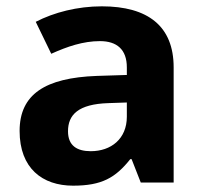

<svg xmlns="http://www.w3.org/2000/svg" viewBox="-20 -643 644 607"><path d="M302 -623C225 -623 151 -604 93 -574L142 -473C193 -496 243 -513 296 -513C349 -513 381 -487 381 -430V-406L286 -403C123 -397 42 -345 42 -229C42 -111 114 -56 211 -56C302 -56 345 -81 392 -140H396L425 -66H529V-430C529 -560 448 -623 302 -623ZM323 -317 381 -319V-274C381 -204 331 -165 267 -165C224 -165 195 -182 195 -228C195 -280 227 -314 323 -317Z"/></svg>

Font: Noto Sans Malayalam UI
Style: Bold
Weight: 700
Designer: Jelle Bosma - Monotype Design Team
Foundry: Monotype Imaging Inc.
Version: Version 2.104